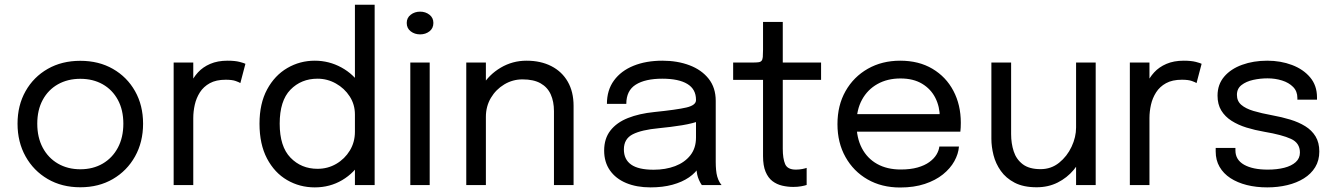

<svg xmlns="http://www.w3.org/2000/svg" viewBox="-20 -802 5793 832"><path d="M328 9.5Q248 9.5 186.8 -26.2Q125.5 -62 90.8 -124.2Q56 -186.5 56 -266Q56 -345.5 90.8 -407Q125.5 -468.5 186.8 -503.5Q248 -538.5 328 -538.5Q408 -538.5 469.2 -503.5Q530.5 -468.5 565.2 -407Q600 -345.5 600 -266Q600 -186.5 565.2 -124.2Q530.5 -62 469.2 -26.2Q408 9.5 328 9.5ZM328 -68.5Q383 -68.5 425 -93Q467 -117.5 490.8 -162Q514.5 -206.5 514.5 -266Q514.5 -325.5 490.8 -369.2Q467 -413 425 -436.8Q383 -460.5 328 -460.5Q273.5 -460.5 231.2 -436.8Q189 -413 165.2 -369.2Q141.5 -325.5 141.5 -266Q141.5 -206.5 165.2 -162Q189 -117.5 231.2 -93Q273.5 -68.5 328 -68.5Z M732.5 0V-531H817.5V-368L789.5 -378Q792.5 -407.5 804.5 -436.2Q816.5 -465 837.8 -488.2Q859 -511.5 891 -525.2Q923 -539 966 -539Q998 -539 1018.2 -533.8Q1038.5 -528.5 1043.5 -525.5L1021.5 -442Q1016.5 -445.5 1001.2 -451Q986 -456.5 958 -456.5Q916.5 -456.5 889.2 -441.5Q862 -426.5 846.2 -401.8Q830.5 -377 824 -348Q817.5 -319 817.5 -290.5V0Z M1344 10Q1278.5 10 1224 -21.8Q1169.5 -53.5 1137 -115.2Q1104.5 -177 1104.5 -266Q1104.5 -353.5 1137.5 -414.5Q1170.5 -475.5 1225 -507.2Q1279.5 -539 1344 -539Q1405.5 -539 1459.2 -509.8Q1513 -480.5 1546 -428.5Q1579 -376.5 1579 -308Q1579 -306.5 1579 -305Q1579 -303.5 1579 -302L1518 -299.5Q1518 -301 1518 -302.8Q1518 -304.5 1518 -306Q1518 -349.5 1495.2 -384.5Q1472.5 -419.5 1435.5 -440.2Q1398.5 -461 1356 -461Q1285 -461 1238.5 -413.2Q1192 -365.5 1192 -266Q1192 -167 1238.8 -118.8Q1285.5 -70.5 1356 -70.5Q1400.5 -70.5 1437.2 -92Q1474 -113.5 1496 -149.8Q1518 -186 1518 -231L1579 -229.5Q1579 -161.5 1547.5 -107.2Q1516 -53 1462.8 -21.5Q1409.5 10 1344 10ZM1518 0V-781.5H1603.5V0Z M1758 0V-531H1842V0ZM1800.5 -653Q1777 -653 1759.8 -666.2Q1742.5 -679.5 1742.5 -702.5Q1742.5 -725 1759.8 -738.2Q1777 -751.5 1800.5 -751.5Q1824 -751.5 1841 -738.2Q1858 -725 1858 -702.5Q1858 -679.5 1841 -666.2Q1824 -653 1800.5 -653Z M2380.5 0V-254.5Q2380.5 -277.5 2380.5 -292.2Q2380.5 -307 2380.5 -320.5Q2380.5 -362 2366.5 -393Q2352.5 -424 2322.5 -441Q2292.5 -458 2244 -458Q2201.5 -458 2165.2 -436.2Q2129 -414.5 2107.2 -377.8Q2085.5 -341 2085.5 -295.5L2037 -314Q2037 -376.5 2067.8 -427.5Q2098.5 -478.5 2149.8 -508.8Q2201 -539 2261.5 -539Q2323 -539 2369 -515.5Q2415 -492 2440.2 -448.2Q2465.5 -404.5 2465.5 -343Q2465.5 -321 2465.5 -295Q2465.5 -269 2465.5 -246.5V0ZM2000.5 0V-531H2085.5V0Z M2799 10Q2738.5 10 2693.2 -9Q2648 -28 2623 -63.8Q2598 -99.5 2598 -149.5Q2598 -201.5 2625 -236.2Q2652 -271 2701 -290.5Q2750 -310 2815 -316.5Q2913 -326.5 2954.5 -336.2Q2996 -346 2996 -368Q2996 -368.5 2996 -368.8Q2996 -369 2996 -369.5Q2996 -415.5 2958.5 -438.2Q2921 -461 2850 -461Q2776 -461 2735 -435.2Q2694 -409.5 2694 -352H2610Q2610 -411.5 2640.5 -453.2Q2671 -495 2725.2 -517Q2779.5 -539 2850.5 -539Q2915.5 -539 2967.8 -519.2Q3020 -499.5 3050.8 -460.8Q3081.5 -422 3081.5 -365Q3081.5 -354.5 3081.5 -344.2Q3081.5 -334 3081.5 -323.5V-100Q3081.5 -82.5 3083 -66Q3084.5 -49.5 3088 -37Q3092.5 -22 3098 -12.8Q3103.5 -3.5 3107 0H3021.5Q3019 -2.5 3014 -11.8Q3009 -21 3004.5 -33.5Q3001 -43.5 2999 -58.8Q2997 -74 2997 -90.5L3011 -81Q2995.5 -54 2965.8 -33.5Q2936 -13 2894 -1.5Q2852 10 2799 10ZM2812.5 -66.5Q2864 -66.5 2905.5 -82.2Q2947 -98 2971.5 -129Q2996 -160 2996 -206V-311.5L3015 -279.5Q2983 -267 2935.2 -259.2Q2887.5 -251.5 2835.5 -246.5Q2760 -239.5 2721.8 -220Q2683.5 -200.5 2683.5 -154.5Q2683.5 -111 2715 -88.8Q2746.5 -66.5 2812.5 -66.5Z M3417.5 8Q3393 8 3369.5 2.5Q3346 -3 3327.2 -17.2Q3308.5 -31.5 3297.5 -57.8Q3286.5 -84 3286.5 -125.5Q3286.5 -136 3286.5 -147.2Q3286.5 -158.5 3286.5 -171V-456H3157V-531H3240Q3257 -531 3266.5 -532.2Q3276 -533.5 3280.2 -538.8Q3284.5 -544 3285.5 -555.2Q3286.5 -566.5 3286.5 -586.5V-707H3372V-531H3538V-456H3372V-198.5Q3372 -187.5 3372 -177Q3372 -166.5 3372 -157.5Q3372 -115 3382.2 -91Q3392.5 -67 3428.5 -67Q3443 -67 3456 -69.5Q3469 -72 3475.5 -74.5V-0.5Q3467 2.5 3451.8 5.2Q3436.5 8 3417.5 8Z M3657 -231.5V-307.5H4067.5L4052.5 -282.5Q4052.5 -285.5 4052.5 -288.2Q4052.5 -291 4052.5 -293.5Q4052.5 -339.5 4033.2 -377.8Q4014 -416 3976 -439Q3938 -462 3882 -462Q3825.5 -462 3782.5 -438Q3739.5 -414 3715.5 -370.2Q3691.5 -326.5 3691.5 -266Q3691.5 -204.5 3714.8 -160Q3738 -115.5 3781 -91.5Q3824 -67.5 3883 -67.5Q3925 -67.5 3956 -76.2Q3987 -85 4007.2 -99.8Q4027.5 -114.5 4038 -132Q4048.5 -149.5 4050.5 -167H4135.5Q4133 -135 4115.5 -103.5Q4098 -72 4066 -46.2Q4034 -20.5 3987.5 -5Q3941 10.5 3880.5 10.5Q3800.5 10.5 3739.5 -24.5Q3678.5 -59.5 3643.8 -121.5Q3609 -183.5 3609 -264Q3609 -345.5 3644 -407.2Q3679 -469 3740.5 -504Q3802 -539 3881 -539Q3961.5 -539 4020.5 -504Q4079.5 -469 4111.5 -408.2Q4143.5 -347.5 4143.5 -270Q4143.5 -262 4143 -249Q4142.5 -236 4141.5 -231.5Z M4472 9.5Q4415 9.5 4377 -10.2Q4339 -30 4316.8 -61.5Q4294.5 -93 4285.2 -129.8Q4276 -166.5 4276 -200.5Q4276 -219.5 4276 -239.8Q4276 -260 4276 -280.5V-531H4361.5V-291.5Q4361.5 -273 4361.5 -255Q4361.5 -237 4361.5 -221Q4361.5 -180.5 4372.8 -146Q4384 -111.5 4412 -90.2Q4440 -69 4489 -69Q4535 -69 4569.5 -96.8Q4604 -124.5 4623.5 -166.2Q4643 -208 4643 -249.5L4692.5 -229Q4692.5 -185 4677 -142.8Q4661.5 -100.5 4632.8 -66Q4604 -31.5 4563.2 -11Q4522.5 9.5 4472 9.5ZM4643 0V-531H4728V0Z M4876 0V-531H4961V-368L4933 -378Q4936 -407.5 4948 -436.2Q4960 -465 4981.2 -488.2Q5002.5 -511.5 5034.5 -525.2Q5066.5 -539 5109.5 -539Q5141.5 -539 5161.8 -533.8Q5182 -528.5 5187 -525.5L5165 -442Q5160 -445.5 5144.8 -451Q5129.5 -456.5 5101.5 -456.5Q5060 -456.5 5032.8 -441.5Q5005.5 -426.5 4989.8 -401.8Q4974 -377 4967.5 -348Q4961 -319 4961 -290.5V0Z M5471.5 10Q5423.5 10 5382.8 -0.2Q5342 -10.5 5311.8 -30.2Q5281.5 -50 5264.8 -79Q5248 -108 5248 -145.5Q5248 -149.5 5248 -153.8Q5248 -158 5248 -161H5333.5Q5333.5 -158 5333.5 -156Q5333.5 -154 5333.5 -150Q5333.5 -109.5 5371 -88.2Q5408.5 -67 5473.5 -67Q5513.5 -67 5545 -75Q5576.5 -83 5594.8 -99.5Q5613 -116 5613 -141Q5613 -182.5 5574.2 -200.2Q5535.5 -218 5458.5 -231Q5418 -238 5381.5 -249.2Q5345 -260.5 5316.8 -278.5Q5288.5 -296.5 5272.2 -323.2Q5256 -350 5256 -387.5Q5256 -436 5284.8 -469.8Q5313.5 -503.5 5362.5 -521.2Q5411.5 -539 5471.5 -539Q5529.5 -539 5578.5 -520.5Q5627.5 -502 5657.2 -466.8Q5687 -431.5 5687 -380Q5687 -378 5687 -375.2Q5687 -372.5 5687 -370H5602Q5602 -372.5 5602 -374Q5602 -375.5 5602 -377.5Q5602 -406.5 5583.5 -425.2Q5565 -444 5535.5 -453.2Q5506 -462.5 5472.5 -462.5Q5441 -462.5 5410.5 -455.8Q5380 -449 5360 -433.5Q5340 -418 5340 -391Q5340 -364 5358.8 -347.8Q5377.5 -331.5 5411.8 -321.2Q5446 -311 5492.5 -302.5Q5534 -295 5571 -283.8Q5608 -272.5 5636.2 -255Q5664.5 -237.5 5680.8 -210.8Q5697 -184 5697 -145.5Q5697 -106.5 5679.2 -77.5Q5661.5 -48.5 5630.2 -29Q5599 -9.5 5558.2 0.2Q5517.5 10 5471.5 10Z"/></svg>

Font: Epilogue
Style: Regular
Weight: 400
Designer: Tyler Finck
Foundry: Etcetera Type Co
Version: Version 2.112